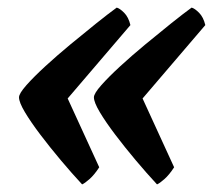

<svg xmlns="http://www.w3.org/2000/svg" viewBox="-20 -512 583 505"><path d="M196 -27Q169 -56 140 -90.5Q111 -125 86 -158Q61 -191 45.5 -217Q30 -243 30 -256Q30 -266 49.5 -288Q69 -310 99.5 -338Q130 -366 165 -395Q200 -424 232.5 -450Q265 -476 287 -492Q295 -490 306.5 -478.5Q318 -467 323 -446L158 -253L241 -72Q228 -52 215.5 -41Q203 -30 196 -27ZM393 -27Q366 -56 337 -90.5Q308 -125 283 -158Q258 -191 242.5 -217Q227 -243 227 -256Q227 -266 246.5 -288Q266 -310 296.5 -338Q327 -366 362 -395Q397 -424 429.5 -450Q462 -476 484 -492Q492 -490 503.5 -478.5Q515 -467 520 -446L355 -253L438 -72Q425 -52 412.5 -41Q400 -30 393 -27Z"/></svg>

Font: Texturina 72pt 72pt ExtraBold
Style: Italic
Weight: 800
Italic angle: -11°
Designer: Guillermo Torres Carreño
Foundry: Omnibus-Type
Version: Version 1.002; ttfautohint (v1.8.3)